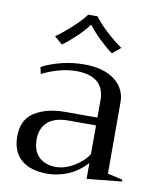

<svg xmlns="http://www.w3.org/2000/svg" viewBox="-84 -796 705 870"><g transform="rotate(10 269.0 -361.0)"><path d="M120 -610Q152 -632 191 -667.5Q230 -703 251 -732H294Q315 -703 354 -667Q393 -631 425 -610L387 -578Q357 -600 325.5 -630.5Q294 -661 275 -687H270Q251 -661 219 -630.5Q187 -600 157 -578ZM30 -134Q30 -211 85 -245.5Q140 -280 225 -280H373V-360Q373 -417 339 -444Q305 -471 243 -471Q204 -471 162.5 -459.5Q121 -448 86 -430L79 -461Q119 -482 169.5 -494.5Q220 -507 273 -507Q362 -507 413 -468.5Q464 -430 464 -366V-38Q499 -31 533 -22V-14L373 2V-71Q332 -27 285.5 -8.5Q239 10 194 10Q114 10 72 -27Q30 -64 30 -134ZM373 -112V-244H247Q183 -244 151 -215.5Q119 -187 119 -135Q119 -81 148.5 -54Q178 -27 226 -27Q267 -27 309.5 -52.5Q352 -78 373 -112Z"/></g></svg>

Font: Trirong
Style: Regular
Weight: 400
Designer: Katatrad Team
Foundry: CadsonDemak
Version: Version 1.001